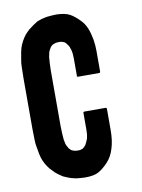

<svg xmlns="http://www.w3.org/2000/svg" viewBox="-80 -745 601 810"><g transform="rotate(-10 220.0 -340.0)"><path d="M258.8 -420.9Q258.8 -445.3 258.8 -494.1Q258.8 -504.9 257.8 -513.7Q256.8 -523.4 254.9 -530.3Q252 -538.1 250 -544.9Q247.1 -550.8 243.2 -555.7Q240.2 -560.5 237.3 -563.5Q233.4 -567.4 228.5 -569.3Q223.6 -571.3 219.7 -572.3Q214.8 -573.2 210.9 -573.2Q203.1 -573.2 196.3 -572.3Q189.5 -570.3 184.6 -568.4Q179.7 -566.4 174.8 -561.5Q170.9 -557.6 168 -551.8Q164.1 -545.9 161.1 -537.1Q159.2 -528.3 157.2 -517.6Q156.2 -505.9 155.3 -492.2Q154.3 -477.5 154.3 -461.9Q154.3 -381.8 154.3 -222.7Q154.3 -205.1 155.3 -191.4Q156.2 -176.8 157.2 -165Q159.2 -154.3 161.1 -145.5Q164.1 -136.7 168 -130.9Q170.9 -124 175.8 -120.1Q179.7 -115.2 184.6 -113.3Q189.5 -111.3 196.3 -109.4Q203.1 -108.4 210.9 -108.4Q214.8 -108.4 219.7 -109.4Q223.6 -110.4 228.5 -112.3Q232.4 -114.3 236.3 -118.2Q240.2 -122.1 243.2 -126Q246.1 -130.9 249 -137.7Q252 -143.6 254.9 -151.4Q256.8 -159.2 257.8 -168Q258.8 -177.7 258.8 -188.5Q258.8 -212.9 258.8 -260.7Q258.8 -262.7 259.8 -263.7Q261.7 -265.6 263.7 -265.6Q293.9 -265.6 354.5 -265.6Q356.4 -265.6 358.4 -263.7Q359.4 -262.7 359.4 -260.7Q359.4 -230.5 359.4 -169.9Q359.4 -124 348.6 -90.8Q338.9 -57.6 317.4 -35.2Q295.9 -12.7 276.4 -2Q256.8 8.8 218.8 8.8Q210 8.8 200.2 7.8Q190.4 6.8 180.7 5.9Q170.9 3.9 160.2 1Q150.4 -2 139.6 -6.8Q133.8 -8.8 127.9 -11.7Q123 -15.6 116.2 -19.5Q111.3 -22.5 106.4 -26.4Q100.6 -31.2 95.7 -35.2Q86.9 -43.9 77.1 -54.7Q68.4 -65.4 60.5 -79.1Q52.7 -93.8 48.8 -106.4Q44.9 -119.1 40 -149.4Q36.1 -167 36.1 -187.5Q35.2 -207 35.2 -230.5Q35.2 -231.4 35.2 -233.4Q35.2 -234.4 35.2 -234.4Q35.2 -234.4 35.2 -234.4Q35.2 -303.7 35.2 -443.4Q35.2 -444.3 35.2 -444.3Q35.2 -444.3 35.2 -444.3Q35.2 -446.3 35.2 -449.2Q35.2 -473.6 36.1 -494.1Q36.1 -514.6 40 -532.2Q44.9 -563.5 48.8 -576.2Q52.7 -588.9 60.5 -603.5Q68.4 -618.2 77.1 -628.9Q86.9 -639.6 95.7 -647.5Q105.5 -655.3 115.2 -662.1Q125 -668.9 134.8 -674.8Q144.5 -678.7 154.3 -681.6Q165 -684.6 175.8 -686.5Q186.5 -687.5 197.3 -688.5Q209 -689.5 217.8 -689.5Q255.9 -688.5 275.4 -677.7Q294.9 -667 316.4 -644.5Q331.1 -629.9 340.8 -607.4Q349.6 -585 354.5 -557.6Q356.4 -545.9 357.4 -533.2Q358.4 -521.5 358.4 -509.8Q358.4 -479.5 358.4 -420.9Q358.4 -418 357.4 -417Q355.5 -415 353.5 -415Q323.2 -415 262.7 -415Q260.7 -415 258.8 -417Q257.8 -418 258.8 -420.9Z"/></g></svg>

Font: Typeface
Style: Regular
Weight: 400
Version: Version 1.0